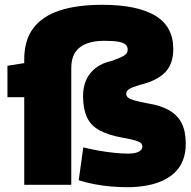

<svg xmlns="http://www.w3.org/2000/svg" viewBox="-20 -770 796 800"><path d="M81 0V-365H11V-496L81 -507V-523Q81 -601 117.5 -651Q154 -701 226.5 -725.5Q299 -750 406 -750Q551 -750 626.5 -705Q702 -660 702 -566Q702 -503 667.5 -468Q633 -433 562 -416Q531 -407 518.5 -399Q506 -391 506 -379Q506 -370 513.5 -363.5Q521 -357 540.5 -351.5Q560 -346 597 -339Q652 -330 686.5 -309.5Q721 -289 737.5 -255.5Q754 -222 754 -171Q754 -131 741.5 -100.5Q729 -70 706 -49Q683 -28 652.5 -15Q622 -2 586 4Q550 10 511 10Q478 10 442.5 7Q407 4 373.5 -2.5Q340 -9 308 -19L327 -156Q354 -149 387.5 -143Q421 -137 454 -133.5Q487 -130 515 -130Q534 -130 546.5 -133.5Q559 -137 566 -143.5Q573 -150 573 -159Q573 -168 567.5 -173.5Q562 -179 544.5 -184.5Q527 -190 492 -196Q431 -207 394.5 -227Q358 -247 342 -282Q326 -317 326 -370Q326 -407 339 -436.5Q352 -466 379 -487Q406 -508 448 -517Q484 -530 498 -539Q512 -548 512 -563Q512 -576 503.5 -584Q495 -592 474 -596Q453 -600 414 -600Q371 -600 340 -588Q309 -576 293 -551Q277 -526 277 -488V0Z"/></svg>

Font: Georama ExtraBold
Style: Regular
Weight: 800
Designer: Jean-Baptiste Levee
Foundry: Production Type
Version: Version 1.001